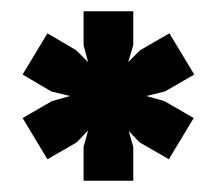

<svg xmlns="http://www.w3.org/2000/svg" viewBox="-20 -720 384 340"><path d="M128 -400V-460L136 -489L116 -468L64 -438L20 -511L72 -541L104 -550L71 -558L20 -588L64 -661L115 -631L136 -610L128 -640V-700H216V-640L207 -610L228 -631L280 -661L324 -588L272 -558L239 -550L271 -541L323 -511L279 -438L227 -468L208 -488L216 -460V-400Z"/></svg>

Font: Fivo Sans Black
Style: Regular
Weight: 900
Designer: Alexander Slobzheninov
Foundry: Alexander Slobzheninov
Version: 1.0